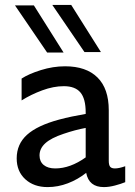

<svg xmlns="http://www.w3.org/2000/svg" viewBox="-20 -752 548 782"><path d="M331 -48Q297 -21 256.5 -5.5Q216 10 174 10Q118 10 83 -22Q48 -54 48 -107Q48 -165 90 -203Q132 -241 221 -265Q270 -278 329 -288V-294Q329 -350 307.5 -375.5Q286 -401 240 -401Q198 -401 152 -384Q106 -367 68 -343V-432Q97 -451 146.5 -466.5Q196 -482 245 -482Q331 -482 377 -436.5Q423 -391 423 -303V-97Q423 -80 428.5 -73Q434 -66 448 -66Q465 -66 490 -75V-10Q473 -3 448.5 3.5Q424 10 403 10Q342 10 331 -48ZM205 -66Q266 -66 329 -111V-231Q286 -223 239 -207Q188 -190 164.5 -168.5Q141 -147 141 -119Q141 -94 158 -80Q175 -66 205 -66ZM172 -538 41 -730H118L239 -538ZM324 -540 193 -732H270L391 -540Z"/></svg>

Font: Madhuban
Style: Regular
Weight: 400
Designer: jaikishan Patel
Foundry: MagicType
Version: Version 1.000